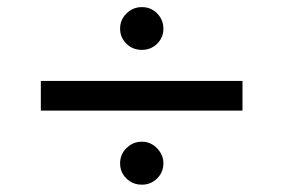

<svg xmlns="http://www.w3.org/2000/svg" viewBox="-20 -577 792 537"><path d="M94.2 -267.6V-350.6H658.2V-267.6ZM377 -60.5Q351.1 -60.5 333.5 -77.9Q315.9 -95.2 315.9 -120.1Q315.9 -145.5 334 -163.1Q352.1 -180.7 377 -180.7Q401.4 -180.7 419.2 -162.4Q437 -144 437 -120.1Q437 -95.2 419.4 -77.9Q401.9 -60.5 377 -60.5ZM377 -437.5Q351.1 -437.5 333.5 -454.8Q315.9 -472.2 315.9 -497.1Q315.9 -521.5 333.7 -539.3Q351.6 -557.1 377 -557.1Q402.3 -557.1 419.7 -539.3Q437 -521.5 437 -497.1Q437 -471.7 419.4 -454.6Q401.9 -437.5 377 -437.5Z"/></svg>

Font: Kameron SemiBold
Style: Regular
Weight: 600
Designer: Vernon Adams
Foundry: Vernon Adams
Version: Version 1.100